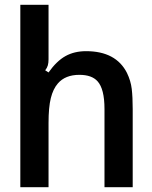

<svg xmlns="http://www.w3.org/2000/svg" viewBox="-20 -783 636 803"><path d="M65 0V-763H183V-535Q183 -520 180 -509.5Q177 -499 169 -489L183 -480Q217 -528 254 -548.5Q291 -569 340 -569Q465 -569 511 -478Q527 -445 531 -411Q535 -377 535 -327V0H417V-327Q417 -411 388 -443Q364 -470 312 -470Q253 -470 222 -434Q202 -411 192.5 -372.5Q183 -334 183 -269V0Z"/></svg>

Font: Open Sauce Sans SemiBold
Style: Regular
Weight: 600
Designer: Alfredo Marco Pradil
Foundry: Creative Sauce Fz LLC
Version: Version 1.477